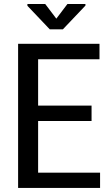

<svg xmlns="http://www.w3.org/2000/svg" viewBox="-20 -927 537 947"><path d="M431.6 -330.1Q365.2 -330.1 168 -330.1Q168 -266.6 168 -75.2Q244.1 -75.2 473.6 -75.2Q473.6 -56.6 473.6 0Q372.1 0 69.3 0Q69.3 -33.2 69.3 -84Q69.3 -233.4 69.3 -533.2Q69.3 -578.1 69.3 -710.9Q168.9 -710.9 470.7 -710.9Q470.7 -691.4 470.7 -634.8Q394.5 -634.8 168 -634.8Q168 -577.1 168 -406.2Q233.4 -406.2 431.6 -406.2Q431.6 -386.7 431.6 -330.1ZM257.8 -835Q271.5 -852.5 312.5 -907.2Q335 -907.2 401.4 -907.2Q401.4 -905.3 401.4 -899.4Q373 -870.1 290 -782.2Q274.4 -782.2 225.6 -782.2Q197.3 -811.5 115.2 -898.4Q115.2 -901.4 115.2 -907.2Q136.7 -907.2 203.1 -907.2Q216.8 -889.6 257.8 -835Z"/></svg>

Font: Noto Sans Hebrew DECATHLON 
Style: Regular
Weight: 400
Designer: Monotype Design team
Version: Version 1.03 uh